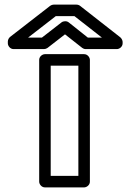

<svg xmlns="http://www.w3.org/2000/svg" viewBox="-20 -788 569 833"><path d="M320 -25H200V-503H320ZM345 25C356 25 370 15 370 0V-528C370 -539 360 -553 345 -553H175C164 -553 150 -543 150 -528V0C150 11 160 25 175 25ZM422 -625H361L278 -691C269 -698 255 -697 247 -691L162 -625H102L222 -718H303ZM512 -606C512 -612 508 -621 502 -626L327 -763C323 -766 317 -768 311 -768H213C208 -768 202 -766 198 -763L24 -628C19 -624 14 -616 14 -608V-600C14 -589 24 -575 39 -575H171C176 -575 182 -577 186 -580L262 -639L337 -580C341 -577 346 -575 352 -575H487C498 -575 512 -585 512 -600Z"/></svg>

Font: Asimov
Style: XWidOu
Weight: 500
Designer: Google
Version: Version 2.000980; 2014